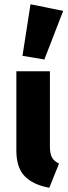

<svg xmlns="http://www.w3.org/2000/svg" viewBox="-20 -867 322 904"><path d="M57 -531.4H215V-179Q215 -143.1 224.6 -125.8Q234.1 -108.5 257.9 -96.8L212.1 17Q136.9 3.5 96.9 -36.7Q57 -77 57 -158.6ZM85.9 -604.1 123.6 -846.9 277.5 -815.8 188.9 -586.9Z"/></svg>

Font: Fira Sans Variable
Style: Regular
Weight: 400
Designer: Carrois Corporate & Edenspiekermann AG
Foundry: Carrois Corporate GbR & Edenspiekermann AG
Version: Version 4.202